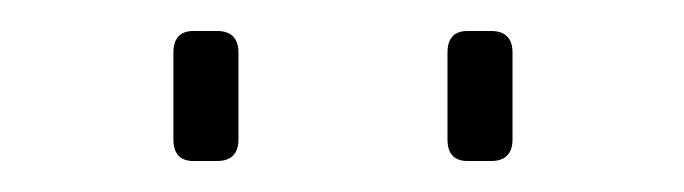

<svg xmlns="http://www.w3.org/2000/svg" viewBox="-20 -698 442 124"><path d="M105 -678H120Q134 -678 134 -664V-608Q134 -594 120 -594H105Q92 -594 92 -608V-664Q92 -678 105 -678ZM282 -678H297Q311 -678 311 -664V-608Q311 -594 297 -594H282Q269 -594 269 -608V-664Q269 -678 282 -678Z"/></svg>

Font: Exo 2.0 Extra Light
Style: Regular
Weight: 250
Designer: Natanael Gama
Version: Version 1.001;PS 001.001;hotconv 1.0.70;makeotf.lib2.5.58329